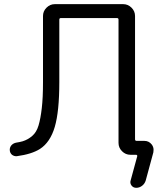

<svg xmlns="http://www.w3.org/2000/svg" viewBox="-20 -773 793 931"><path d="M634.8 -97.7Q634.8 -89.8 642.6 -89.8H680.7Q702.1 -89.8 715.8 -72.3Q724.6 -60.5 724.6 -46.9Q724.6 -41 723.6 -34.2L686.5 102.5Q681.6 118.2 668.9 127.9Q656.2 137.7 640.6 137.7Q626 137.7 617.7 126.5Q609.4 115.2 613.3 102.5L645.5 -15.6Q646.5 -17.6 644.5 -20Q642.6 -22.5 640.6 -22.5H634.8H612.3Q588.9 -22.5 571.8 -39.6Q554.7 -56.6 554.7 -80.1V-677.7Q554.7 -685.5 546.9 -685.5H275.4Q267.6 -685.5 267.6 -677.7V-375Q267.6 -232.4 245.6 -157.7Q223.6 -83 173.8 -50.8Q133.8 -25.4 61.5 -15.6Q48.8 -14.6 38.1 -22.5Q27.3 -32.2 27.3 -46.9Q27.3 -58.6 35.2 -68.4Q43.9 -78.1 57.6 -81.1Q76.2 -84 89.8 -87.9Q115.2 -95.7 136.2 -113.8Q157.2 -131.8 167 -165Q176.8 -198.2 182.6 -248.5Q188.5 -298.8 188.5 -375V-695.3Q188.5 -718.8 205.6 -735.8Q222.7 -752.9 246.1 -752.9H577.1Q600.6 -752.9 617.7 -735.8Q634.8 -718.8 634.8 -695.3Z"/></svg>

Font: Gen Jyuu Gothic P Normal
Style: Regular
Weight: 300
Designer: [Source Han Sans]
Ryoko NISHIZUKA  (kana & ideographs); Paul D. Hunt (Latin, Greek & Cyrillic); Wenlong ZHANG  (bopomofo
Version: Version 1.002.20150607